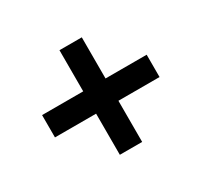

<svg xmlns="http://www.w3.org/2000/svg" viewBox="-108 -700 799 760"><g transform="rotate(-30 291.5 -320.0)"><path d="M240 -81V-269H52V-371H240V-559H342V-371H530V-269H342V-81Z"/></g></svg>

Font: Murecho
Style: Bold
Weight: 700
Designer: Neil Summerour
Foundry: Positype
Version: Version 1.010; ttfautohint (v1.8.3)